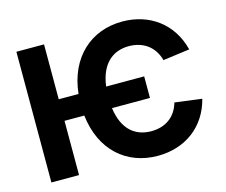

<svg xmlns="http://www.w3.org/2000/svg" viewBox="-104 -879 1217 1032"><g transform="rotate(-15 504.5 -363.5)"><path d="M692.5 -421.9H480.8C496.8 -545.1 564.3 -600.1 654.1 -600.1C731.2 -600.1 793.3 -560 815.3 -479.4L963.8 -499.3C925.8 -651.6 803.3 -737.2 654.1 -737.2C480.1 -737.2 348.4 -621.1 327.1 -421.9H217V-727.3H63.2V0H217V-301.8H327.1C349.4 -104 480.8 9.9 654.1 9.9C807.5 9.9 925.8 -78.1 963.1 -224.8L812.9 -244.3C790.5 -164.8 729.4 -127.1 654.1 -127.1C565 -127.1 497.5 -180 481.2 -301.8H692.5Z"/></g></svg>

Font: Karasuma Gothic
Style: Bold
Weight: 700
Designer: Rasmus Andersson / Ryoko Nishizuka
Foundry: Genbu
Version: Version 1.00